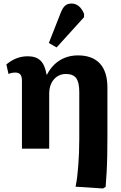

<svg xmlns="http://www.w3.org/2000/svg" viewBox="-20 -840 686 1085"><path d="M562 225 407 215Q413 187 416.5 156.5Q420 126 422.5 92.5Q425 59 426.5 22.5Q428 -14 428 -54V-320Q428 -375 410.5 -398.5Q393 -422 352 -422Q325 -422 303.5 -408Q282 -394 270 -369Q258 -344 258 -310V0H104V-383Q104 -408 95 -419Q86 -430 66 -430Q47 -430 28 -422L16 -476Q44 -499 73.5 -510.5Q103 -522 137 -522Q184 -522 209 -497.5Q234 -473 243 -419H246Q264 -454 290 -478Q316 -502 349 -514.5Q382 -527 420 -527Q502 -527 544.5 -481Q587 -435 587 -345V-63Q587 -11 586 39.5Q585 90 582.5 134.5Q580 179 577 216ZM300 -572 256 -597 322 -765Q334 -796 348 -808Q362 -820 384 -820Q407 -820 425 -805.5Q443 -791 455 -762V-743Z"/></svg>

Font: Literata 18pt
Style: Bold
Weight: 700
Designer: Latin by Veronika Burian and Jose Scaglione. Greek by Irene Vlachou. Cyrillic by Vera Evstafieva.
Foundry: TypeTogether
Version: Version 3.103;gftools[0.9.29]